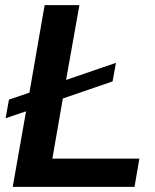

<svg xmlns="http://www.w3.org/2000/svg" viewBox="-20 -732 607 752"><path d="M420.9 -413.1 226.1 -346.2 185.1 -110.8H525.9L506.8 0H29.8L82 -295.9L2 -269L15.1 -341.8L95.2 -369.1L154.8 -711.9H291L238.8 -418.9L434.1 -485.8Z"/></svg>

Font: Creato Display
Style: Bold Italic
Weight: 700
Italic angle: -10°
Version: Version 1.000